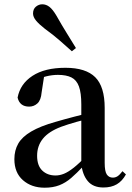

<svg xmlns="http://www.w3.org/2000/svg" viewBox="-20 -859 613 895"><path d="M188 16Q127 16 87 -19Q47 -54 47 -117Q47 -158 65 -189.5Q83 -221 125.5 -246Q168 -271 239 -291Q280 -303 328 -315.5Q376 -328 416 -337V-312Q376 -302 335.5 -290.5Q295 -279 265 -268Q207 -246 180 -212.5Q153 -179 153 -133Q153 -87 177 -64Q201 -41 239 -41Q258 -41 278 -49Q298 -57 324 -77.5Q350 -98 385 -135L398 -84H368Q338 -52 312 -29.5Q286 -7 256.5 4.5Q227 16 188 16ZM462 15Q414 15 389 -15Q364 -45 359 -96V-99V-372Q359 -426 348 -456Q337 -486 313 -498Q289 -510 250 -510Q223 -510 195 -503Q167 -496 132 -480L186 -506L174 -428Q171 -392 154.5 -377Q138 -362 116 -362Q72 -362 62 -404Q74 -468 131.5 -505.5Q189 -543 285 -543Q380 -543 424 -499Q468 -455 468 -356V-100Q468 -60 478 -45.5Q488 -31 506 -31Q518 -31 528 -37.5Q538 -44 551 -61L567 -46Q550 -15 524.5 0Q499 15 462 15ZM334 -635 315 -620Q287 -645 258 -670.5Q229 -696 189 -725Q162 -746 148 -763Q134 -780 134 -796Q134 -817 147.5 -828Q161 -839 177 -839Q195 -839 210.5 -827Q226 -815 243 -786Q269 -740 291.5 -704Q314 -668 334 -635Z"/></svg>

Font: Noto Serif KR ExtraLight SemiBold
Style: Regular
Weight: 600
Version: Version 2.002-H1;hotconv 1.1.0;makeotfexe 2.6.0